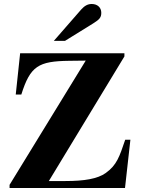

<svg xmlns="http://www.w3.org/2000/svg" viewBox="-20 -943 707 963"><path d="M634 -242H608C579 -157 566 -115 510 -75C469 -46 403 -35 308 -35H225L604 -660V-676H81L59 -469H87C132 -612 173 -636 327 -638L410 -639L28 -16V0H607ZM250 -738H306L448 -826C480 -846 488 -856 488 -879C488 -905 469 -923 440 -923C420 -923 404 -914 387 -895Z"/></svg>

Font: XITS
Style: Bold
Weight: 700
Designer: MicroPress Inc., with final additions and corrections provided by Coen Hoffman, Elsevier (retired)
Version: Version 1.302